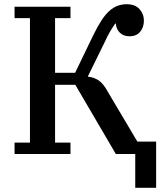

<svg xmlns="http://www.w3.org/2000/svg" viewBox="-20 -730 764 910"><path d="M621 0H529L337 -328H241V-54H314V0H49V-54H122V-644H49V-698H314V-644H241V-385H336L421 -561Q442 -604 460.5 -632.5Q479 -661 498 -678Q517 -695 537.5 -702.5Q558 -710 581 -710Q620 -710 641 -687Q662 -664 662 -633Q662 -600 644 -579Q626 -558 594 -558Q565 -558 548 -575Q531 -592 529 -618H526Q515 -603 501.5 -580Q488 -557 477 -532L396 -367Q428 -363 449.5 -347.5Q471 -332 491 -295L631 -59H720V160H621Z"/></svg>

Font: IBM Plex Serif Medium
Style: Regular
Weight: 500
Designer: Mike Abbink, Paul van der Laan, Pieter van Rosmalen
Foundry: Bold Monday
Version: Version 2.5